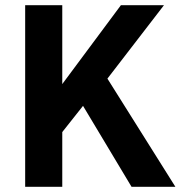

<svg xmlns="http://www.w3.org/2000/svg" viewBox="-20 -720 715 740"><path d="M77 -700H220V-396L446 -700H612L394 -417L656 0H487L300 -312L220 -211V0H77Z"/></svg>

Font: 
Style: 㨦
Weight: 700
Designer: A.Korolkova, Vitaly Kuzmin
Foundry: ParaType Ltd
Version: Version 2.000